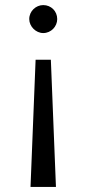

<svg xmlns="http://www.w3.org/2000/svg" viewBox="-20 -490 340 755"><path d="M205 -415C205 -446 181 -470 150 -470C121 -470 95 -446 95 -415C95 -386 121 -360 150 -360C181 -360 205 -386 205 -415ZM200 245 180 -255H120L100 245Z"/></svg>

Font: Jost
Style: Regular
Weight: 400
Version: Version 3.710